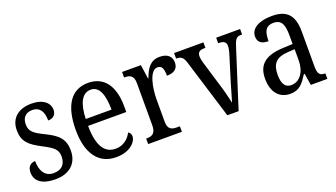

<svg xmlns="http://www.w3.org/2000/svg" viewBox="-53 -939 2351 1342"><g transform="rotate(-20 1122.5 -268.0)"><path d="M184 10C289 10 353 -47 353 -144C353 -228 312 -268 223 -311C148 -348 119 -368 119 -422C119 -469 144 -501 196 -501C248 -501 276 -464 276 -394C315 -394 337 -417 337 -452C337 -502 293 -545 204 -545C110 -545 46 -495 46 -405C46 -320 86 -284 180 -236C255 -197 278 -175 278 -126C278 -69 248 -35 187 -35C121 -35 93 -89 93 -159C66 -159 35 -143 35 -95C35 -25 92 10 184 10Z M636 10C743 10 792 -50 792 -90C792 -108 782 -119 772 -124C751 -83 712 -47 653 -47C571 -47 526 -114 525 -263H809V-305C809 -463 740 -546 627 -546C504 -546 434 -452 434 -264C434 -90 507 10 636 10ZM718 -314H526C530 -430 564 -495 628 -495C693 -495 717 -422 718 -314Z M876 0H1127V-41H1105C1068 -41 1038 -49 1038 -108V-273C1038 -362 1062 -482 1119 -482C1152 -482 1163 -459 1163 -404C1222 -404 1247 -431 1247 -472C1247 -517 1218 -546 1159 -546C1087 -546 1058 -494 1035 -431H1032L1017 -536H877V-495H880C917 -495 948 -486 948 -427V-113C948 -50 917 -41 879 -41H876Z M1329 -442 1465 0H1549L1682 -417C1701 -479 1711 -495 1744 -495H1755V-536H1577V-495H1585C1617 -495 1635 -482 1635 -456C1635 -437 1631 -418 1622 -389L1566 -208C1549 -152 1533 -97 1526 -71C1519 -105 1503 -170 1487 -220L1431 -406C1426 -423 1423 -439 1423 -455C1423 -480 1437 -495 1470 -495H1482V-536H1264V-495C1299 -495 1316 -484 1329 -442Z M1931 10C2003 10 2029 -31 2066 -87H2072L2086 0H2209V-41H2206C2168 -41 2154 -57 2154 -113V-372C2154 -499 2100 -546 1994 -546C1901 -546 1835 -513 1835 -450C1835 -408 1862 -388 1913 -388C1913 -452 1925 -497 1988 -497C2053 -497 2064 -447 2064 -373V-312L1994 -309C1863 -304 1800 -256 1800 -150C1800 -41 1857 10 1931 10ZM1957 -45C1912 -45 1892 -82 1892 -144C1892 -223 1922 -265 2014 -270L2065 -273V-191C2065 -106 2023 -45 1957 -45Z"/></g></svg>

Font: Noto Serif Lao Cond
Style: Regular
Weight: 400
Width: 3
Designer: Monotype Design Team
Foundry: Monotype Imaging Inc.
Version: Version 2.004